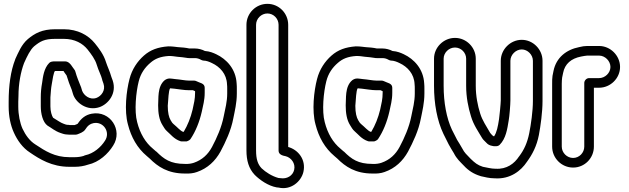

<svg xmlns="http://www.w3.org/2000/svg" viewBox="-20 -812 3267 998"><path d="M437 44C496 31 542 -13 568 -55C620 -135 553 -239 457 -221C423 -215 401 -195 384 -169C382 -167 378 -166 368 -162H342C340 -163 337 -163 335 -163C330 -163 328 -163 321 -165L310 -169C295 -174 278 -187 256 -200C249 -211 242 -233 242 -259V-306C244 -330 245 -354 249 -374C252 -391 259 -443 267 -443H310C313 -439 317 -431 326 -420C334 -393 343 -369 353 -345L359 -325C372 -279 432 -233 497 -255C543 -271 588 -326 566 -393L559 -412C551 -441 538 -467 531 -489C519 -529 493 -562 473 -587C439 -629 384 -660 312 -660H267C199 -660 161 -639 125 -609C91 -580 75 -538 59 -504V-503C35 -442 25 -366 25 -283V-258C25 -208 35 -160 52 -123C70 -83 97 -44 136 -19C186 15 249 55 340 55H370C393 55 417 51 437 44ZM76 -313C76 -377 88 -439 105 -484C121 -520 137 -553 157 -571C189 -597 210 -610 267 -610H312C369 -610 410 -586 435 -555C454 -531 475 -503 483 -475C492 -445 506 -420 511 -399V-397L518 -377C530 -342 506 -312 481 -303C447 -291 416 -316 407 -340L401 -360C401 -361 400 -361 400 -362C390 -387 379 -413 372 -439C371 -443 369 -448 366 -451C358 -459 344 -493 319 -493H267C254 -493 243 -492 236 -485C208 -457 203 -411 199 -382C194 -355 192 -330 192 -307V-259C192 -222 202 -177 227 -159C248 -147 265 -131 294 -121L306 -117C314 -114 329 -112 340 -112H373C376 -112 380 -113 383 -114C392 -118 414 -124 424 -140C436 -159 447 -168 466 -172C518 -182 555 -125 526 -81C504 -46 466 -14 423 -5C421 -5 418 -3 416 -2C404 2 387 5 370 5H340C265 5 215 -27 164 -61C135 -79 113 -109 97 -143C84 -172 75 -215 75 -258V-283C75 -293 76 -303 76 -313Z M836 -395C796 -362 805 -296 802 -266V-263C802 -226 807 -189 825 -161C831 -152 837 -139 849 -129C865 -116 884 -89 918 -78C921 -77 924 -77 926 -77H950C960 -80 967 -85 970 -89C997 -129 1017 -179 1029 -232C1035 -263 1044 -290 1044 -330V-356C1044 -380 1017 -381 1001 -390C997 -392 993 -393 989 -393H963C943 -393 917 -399 890 -401C878 -402 872 -404 863 -404H862C851 -404 843 -400 836 -395ZM994 -338V-330C994 -297 988 -274 981 -242C971 -200 955 -160 935 -127H931C916 -133 903 -150 881 -168C877 -171 874 -175 867 -187C858 -202 852 -226 852 -262C855 -297 856 -340 864 -353C870 -352 878 -352 886 -351C908 -349 935 -343 963 -343H983C985 -342 990 -340 994 -338ZM857 -521C878 -521 883 -519 901 -517C918 -516 939 -513 952 -511C957 -510 958 -510 963 -510H993C1004 -510 1015 -507 1025 -501C1029 -499 1034 -497 1038 -497C1052 -497 1068 -491 1082 -484C1123 -465 1158 -428 1160 -374C1161 -366 1161 -359 1161 -350V-326C1161 -284 1151 -247 1143 -208C1132 -151 1107 -95 1082 -48C1061 -9 1031 19 988 34C976 38 961 41 941 40C866 40 832 15 793 -24L791 -25L775 -39C736 -71 708 -118 693 -177C677 -235 687 -334 701 -389C711 -430 733 -461 761 -485C786 -507 813 -518 857 -521ZM856 -571H854C801 -567 762 -553 728 -523C694 -493 666 -452 653 -401C637 -340 625 -237 645 -165C662 -98 694 -42 743 -1L758 12C800 54 852 90 941 90C964 91 985 89 1004 82C1059 63 1099 25 1126 -24C1152 -73 1181 -133 1193 -198C1200 -234 1211 -276 1211 -326V-350C1211 -360 1211 -368 1210 -378C1206 -454 1157 -505 1104 -530C1089 -537 1071 -545 1045 -547C1030 -555 1011 -560 993 -560H964C946 -564 925 -566 905 -567C892 -568 880 -571 856 -571Z M1311 -683C1311 -715 1338 -742 1370 -742C1402 -742 1428 -715 1428 -683V-29C1428 -9 1448 -3 1465 0C1493 7 1517 37 1509 71C1502 101 1472 120 1437 114L1427 113C1394 104 1361 83 1340 63C1320 42 1311 16 1311 -31ZM1261 -683V-31C1261 23 1273 64 1304 97C1331 124 1374 154 1418 162L1428 163C1492 178 1545 132 1557 82C1572 17 1529 -34 1478 -48V-683C1478 -743 1430 -792 1370 -792C1310 -792 1261 -743 1261 -683Z M1811 -395C1771 -362 1780 -296 1777 -266V-263C1777 -226 1782 -189 1800 -161C1806 -152 1812 -139 1824 -129C1840 -116 1859 -89 1893 -78C1896 -77 1899 -77 1901 -77H1925C1935 -80 1942 -85 1945 -89C1972 -129 1992 -179 2004 -232C2010 -263 2019 -290 2019 -330V-356C2019 -380 1992 -381 1976 -390C1972 -392 1968 -393 1964 -393H1938C1918 -393 1892 -399 1865 -401C1853 -402 1847 -404 1838 -404H1837C1826 -404 1818 -400 1811 -395ZM1969 -338V-330C1969 -297 1963 -274 1956 -242C1946 -200 1930 -160 1910 -127H1906C1891 -133 1878 -150 1856 -168C1852 -171 1849 -175 1842 -187C1833 -202 1827 -226 1827 -262C1830 -297 1831 -340 1839 -353C1845 -352 1853 -352 1861 -351C1883 -349 1910 -343 1938 -343H1958C1960 -342 1965 -340 1969 -338ZM1832 -521C1853 -521 1858 -519 1876 -517C1893 -516 1914 -513 1927 -511C1932 -510 1933 -510 1938 -510H1968C1979 -510 1990 -507 2000 -501C2004 -499 2009 -497 2013 -497C2027 -497 2043 -491 2057 -484C2098 -465 2133 -428 2135 -374C2136 -366 2136 -359 2136 -350V-326C2136 -284 2126 -247 2118 -208C2107 -151 2082 -95 2057 -48C2036 -9 2006 19 1963 34C1951 38 1936 41 1916 40C1841 40 1807 15 1768 -24L1766 -25L1750 -39C1711 -71 1683 -118 1668 -177C1652 -235 1662 -334 1676 -389C1686 -430 1708 -461 1736 -485C1761 -507 1788 -518 1832 -521ZM1831 -571H1829C1776 -567 1737 -553 1703 -523C1669 -493 1641 -452 1628 -401C1612 -340 1600 -237 1620 -165C1637 -98 1669 -42 1718 -1L1733 12C1775 54 1827 90 1916 90C1939 91 1960 89 1979 82C2034 63 2074 25 2101 -24C2127 -73 2156 -133 2168 -198C2175 -234 2186 -276 2186 -326V-350C2186 -360 2186 -368 2185 -378C2181 -454 2132 -505 2079 -530C2064 -537 2046 -545 2020 -547C2005 -555 1986 -560 1968 -560H1939C1921 -564 1900 -566 1880 -567C1867 -568 1855 -571 1831 -571Z M2286 -507C2286 -538 2313 -565 2345 -565C2377 -565 2403 -538 2403 -507V-366C2403 -307 2414 -253 2428 -208C2441 -163 2467 -127 2485 -96C2491 -85 2498 -81 2509 -69C2515 -62 2525 -56 2537 -54L2547 -52H2552H2559C2566 -52 2573 -55 2577 -59C2610 -92 2617 -142 2624 -185C2628 -205 2633 -268 2633 -290V-496C2633 -527 2661 -555 2692 -555C2723 -555 2750 -527 2750 -496V-287C2750 -235 2740 -165 2731 -120C2721 -70 2704 -33 2679 0L2678 1C2654 38 2614 69 2556 65H2554C2533 65 2513 59 2490 55C2462 46 2449 35 2427 14C2405 -9 2394 -18 2383 -40C2374 -56 2363 -74 2356 -85L2329 -138C2301 -198 2286 -279 2286 -366ZM2236 -507V-366C2236 -273 2252 -185 2285 -116L2312 -62C2320 -47 2331 -29 2339 -16C2354 14 2372 29 2391 49C2414 74 2441 92 2477 103C2478 103 2479 104 2480 104C2500 108 2522 115 2553 115C2632 120 2688 76 2719 29C2747 -9 2770 -53 2781 -110C2790 -158 2800 -229 2800 -287V-496C2800 -555 2751 -605 2692 -605C2633 -605 2583 -555 2583 -496V-290C2583 -275 2576 -205 2574 -193C2568 -154 2562 -123 2548 -103C2540 -105 2533 -116 2528 -121C2508 -156 2487 -186 2476 -222C2463 -263 2453 -313 2453 -366V-507C2453 -566 2404 -615 2345 -615C2286 -615 2236 -566 2236 -507Z M3017 -50C3017 -18 2991 9 2959 9C2927 9 2900 -18 2900 -50V-376C2900 -389 2901 -401 2902 -409L2907 -433C2916 -480 2949 -508 3000 -518C3013 -520 3024 -523 3032 -523H3094C3125 -523 3153 -495 3153 -464C3153 -433 3125 -406 3094 -406H3042C3027 -406 3017 -392 3017 -381ZM3067 -50V-356H3094C3153 -356 3203 -405 3203 -464C3203 -523 3153 -573 3094 -573H3032C3019 -573 3006 -571 2990 -567C2924 -554 2871 -513 2857 -443L2852 -418C2850 -406 2850 -392 2850 -376V-50C2850 10 2899 59 2959 59C3019 59 3067 10 3067 -50Z"/></svg>

Font: Blanket
Style: BlkOutline
Weight: 900
Foundry: Cannot Into Space Fonts
Version: Version 0.9